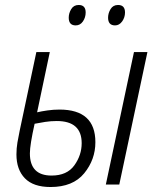

<svg xmlns="http://www.w3.org/2000/svg" viewBox="-20 -741 633 771"><path d="M324 -691Q324 -721 296 -721Q276 -721 266 -704.5Q256 -688 256 -670Q256 -639 284 -639Q302 -639 313 -655Q324 -671 324 -691ZM482 -691Q482 -721 454 -721Q434 -721 424 -704.5Q414 -688 414 -670Q414 -639 442 -639Q459 -639 470.5 -655Q482 -671 482 -691ZM363 -170Q363 -301 219 -301Q194 -301 170 -297.5Q146 -294 129 -290L180 -532H126L59 -216Q54 -193 50 -169Q46 -145 46 -121Q46 -60 80 -25Q114 10 183 10Q273 10 318 -45Q363 -100 363 -170ZM459 0 572 -532H518L405 0ZM100 -125Q100 -159 119 -244Q139 -248 161.5 -251.5Q184 -255 208 -255Q308 -255 308 -166Q308 -118 278.5 -77Q249 -36 187 -36Q100 -36 100 -125Z"/></svg>

Font: Noto Sans UI SemiCondensed Light
Style: Italic
Weight: 300
Width: 4
Designer: Monotype Design Team
Foundry: Monotype Imaging Inc.
Version: 1.001